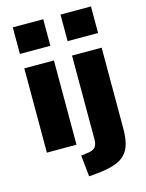

<svg xmlns="http://www.w3.org/2000/svg" viewBox="-136 -822 831 1096"><g transform="rotate(-15 279.5 -274.0)"><path d="M50 -584V-741H230V-584ZM53 0V-498H228V0ZM332 -584V-741H512V-584ZM251 193 238 67 282 61Q308 58 321.5 43.5Q335 29 335 -4V-498H510V-20Q510 30 500.5 67.5Q491 105 467.5 130Q444 155 402 169Q360 183 296 189Z"/></g></svg>

Font: Nunito Sans 10pt SemiCondensed Black
Style: Regular
Weight: 900
Width: 4
Designer: Vernon Adams
Foundry: Vernon Adams
Version: Version 3.101;gftools[0.9.27]